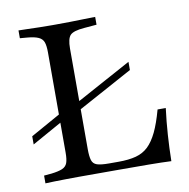

<svg xmlns="http://www.w3.org/2000/svg" viewBox="-68 -638 696 706"><g transform="rotate(-10 279.5 -285.5)"><path d="M179.8 -223.4V-254L424.2 -387.1V-356.5ZM28.2 -148.4V-179L179.8 -263.7V-233.1ZM171 -2.4Q147.6 -2.4 124.2 -2Q100.8 -1.6 80.6 -1.2Q60.5 -0.8 46 0V-29L74.2 -31.5Q100.8 -34.7 114.9 -40.7Q129 -46.8 133.9 -60.1Q138.7 -73.4 138.7 -98.4V-369.4H221V-96.8Q221 -70.2 225.4 -55.6Q229.8 -41.1 244.4 -36.3Q258.9 -31.5 289.5 -31.5H325Q362.9 -31.5 389.9 -38.7Q416.9 -46 435.9 -64.1Q454.8 -82.3 470.2 -114.1Q485.5 -146 499.2 -196H529.8Q523.4 -146 520.2 -97.6Q516.9 -49.2 516.1 0Q481.5 -1.6 433.5 -2Q385.5 -2.4 318.5 -2.4H179ZM171 -568.5H179.8H184.7Q211.3 -568.5 238.7 -569Q266.1 -569.4 290.3 -570.2Q314.5 -571 332.3 -571V-541.9L284.7 -537.9Q245.2 -534.7 233.1 -522.2Q221 -509.7 221 -472.6V-369.4H138.7V-472.6Q138.7 -497.6 133.9 -510.9Q129 -524.2 114.9 -530.6Q100.8 -537.1 74.2 -539.5L46 -541.9V-571Q60.5 -571 80.6 -570.2Q100.8 -569.4 124.2 -569Q147.6 -568.5 171 -568.5Z"/></g></svg>

Font: Playfair 5pt SemiExpanded Light
Style: Regular
Weight: 400
Version: Version 2.203